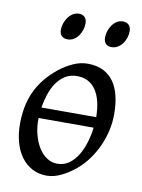

<svg xmlns="http://www.w3.org/2000/svg" viewBox="-78 -706 578 780"><g transform="rotate(10 211.0 -315.5)"><path d="M326.2 -249Q325.2 -322.3 298.1 -361.1Q271 -399.9 221.2 -399.9Q192.9 -399.9 172.1 -386.7Q151.4 -373.5 136.7 -352.1Q122.1 -330.6 113.3 -303.5Q104.5 -276.4 100.1 -249ZM96.2 -205.1Q95.2 -168.9 103.3 -137.9Q111.3 -106.9 125.7 -84Q140.1 -61 159.9 -48.1Q179.7 -35.2 202.1 -35.2Q230.5 -35.2 251.7 -50.8Q272.9 -66.4 287.6 -91.1Q302.2 -115.7 311 -146Q319.8 -176.3 323.2 -205.1ZM396 -272.9Q396 -240.2 388.7 -206.8Q381.3 -173.3 367.2 -141.8Q353 -110.4 332.3 -81.8Q311.5 -53.2 284.2 -30.8Q271.5 -20.5 257.3 -11.2Q243.2 -2 228.5 5.1Q213.9 12.2 198.7 16.1Q183.6 20 168.9 20Q134.8 20 108.2 5.6Q81.5 -8.8 63.2 -33.9Q44.9 -59.1 35.4 -93.5Q25.9 -127.9 25.9 -168Q25.9 -203.1 31.7 -235.6Q37.6 -268.1 50.8 -298.3Q64 -328.6 85.9 -356.4Q107.9 -384.3 140.1 -410.2Q165 -429.7 194.8 -443.4Q224.6 -457 254.9 -457Q293 -457 319.8 -443.4Q346.7 -429.7 363.5 -405.3Q380.4 -380.9 388.2 -347.2Q396 -313.5 396 -272.9ZM217.3 -616.2Q217.3 -602.5 212.9 -589.1Q208.5 -575.7 200.7 -564.7Q192.9 -553.7 181.4 -546.9Q169.9 -540 156.2 -540Q140.6 -540 131.8 -548.8Q123 -557.6 123 -574.2Q123 -587.4 127.7 -600.8Q132.3 -614.3 140.4 -625.5Q148.4 -636.7 159.9 -643.8Q171.4 -650.9 185.1 -650.9Q200.2 -650.9 208.7 -641.8Q217.3 -632.8 217.3 -616.2ZM399.4 -616.2Q399.4 -602.5 395 -589.1Q390.6 -575.7 382.6 -564.7Q374.5 -553.7 363 -546.9Q351.6 -540 337.4 -540Q322.3 -540 313.7 -548.8Q305.2 -557.6 305.2 -574.2Q305.2 -587.4 309.6 -600.8Q314 -614.3 321.8 -625.5Q329.6 -636.7 340.8 -643.8Q352.1 -650.9 366.2 -650.9Q381.3 -650.9 390.4 -641.8Q399.4 -632.8 399.4 -616.2Z"/></g></svg>

Font: Gentium Plus CyrE
Style: Italic
Weight: 400
Italic angle: -8°
Designer: J. Victor Gaultney, Annie Olsen, Iska Routamaa, Becca Hirsbrunner
Foundry: SIL International
Version: Version 5.000